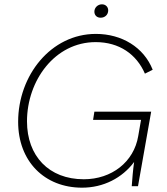

<svg xmlns="http://www.w3.org/2000/svg" viewBox="-20 -862 775 889"><path d="M360 7C459 7 546 -38 601 -112C596 -77 592 -31 590 0H619L680 -345H417L411 -307H633L620 -232C600 -112 497 -32 368 -32C206 -32 105 -140 105 -300C105 -489 234 -667 423 -667C532 -667 612 -611 651 -521L687 -539C646 -643 544 -705 424 -705C216 -705 64 -513 64 -298C64 -115 186 7 360 7ZM446 -780C466 -780 481 -794 481 -814C481 -829 470 -842 452 -842C433 -842 417 -827 417 -808C417 -792 428 -780 446 -780Z"/></svg>

Font: Fixel Display 20240404 ExLight
Style: Italic
Weight: 200
Italic angle: -10°
Designer: AlfaBravo + MacPaw
Foundry: Kyrylo Tkachov, Marchela Mozhyna, Serhii Makarenko, Maria Weinstein, Zakhar Kryvoshyya
Version: Version 1.211;Glyphs 3.2 (3225)